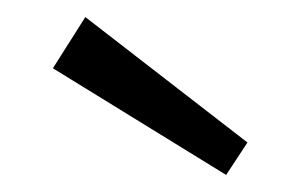

<svg xmlns="http://www.w3.org/2000/svg" viewBox="-20 -743 354 225"><path d="M245 -538 42 -663 80 -723 270 -576Z"/></svg>

Font: Taylor Sans
Style: Regular
Weight: 400
Italic angle: -8°
Designer: Natanael Gama
Version: Version 1.001 September 8, 2015